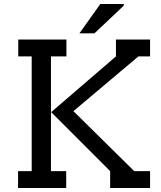

<svg xmlns="http://www.w3.org/2000/svg" viewBox="-20 -937 803 957"><path d="M597 -909 451 -771H376L480 -917H597ZM234 -656V-84H310V0H70V-84H138V-656H71V-740H311V-656ZM728 -656H670L346 -383L649 -84H728V0H529V-84L235 -378L558 -656V-740H728Z"/></svg>

Font: Arvo
Style: Regular
Weight: 400
Designer: Anton Koovit (Cyrillic Expansion: Cyreal)
Foundry: Anton Koovit, Yassin Baggar
Version: Version 3.000